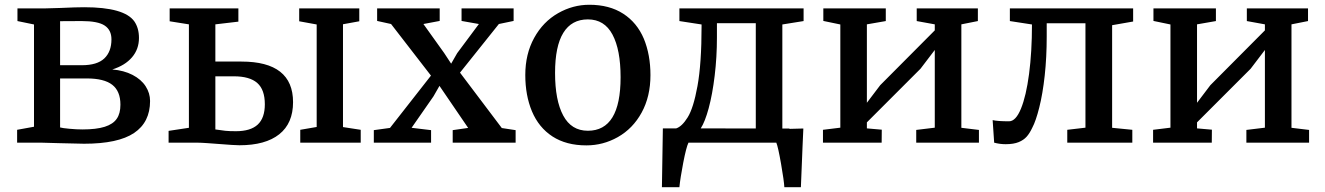

<svg xmlns="http://www.w3.org/2000/svg" viewBox="-20 -590 5481 794"><path d="M120.6 -65.9V-488.8L52.2 -502.9V-555.2H163.1Q183.1 -555.2 230 -557.1Q294.4 -560.1 328.1 -560.1Q494.1 -560.1 535.6 -501.5Q554.7 -473.6 554.7 -433.1Q554.7 -386.7 525.9 -353Q497.1 -319.3 444.3 -302.7Q492.2 -298.8 528.1 -280.3Q564 -261.7 582.5 -232.9Q600.6 -204.6 600.6 -172.4Q600.6 -84.5 534.4 -40Q468.3 4.4 327.6 4.4L223.1 2Q170.4 0 152.3 0H50.8V-53.2ZM318.4 -320.3Q381.8 -320.3 411.4 -348.4Q440.9 -376.5 440.9 -427.2Q440.9 -465.8 412.8 -484.4Q384.8 -502.9 317.9 -502.9Q245.1 -502.9 228.5 -502.4V-320.3ZM462.9 -99.1Q478 -120.6 478 -157.2Q478 -212.9 444.3 -239.3Q410.6 -265.6 338.9 -265.6H228.5V-63Q237.8 -60.1 267.8 -57.4Q297.9 -54.7 320.8 -54.7Q378.4 -54.7 413.1 -65.7Q447.8 -76.7 462.9 -99.1Z M761.2 -61.5V-489.3L681.6 -502V-555.2H965.8V-500.5L870.6 -489.3V-335.4H978.5Q1191.9 -335.4 1191.9 -167.5Q1191.9 -80.1 1134.8 -34.7Q1077.6 10.7 970.2 10.7Q950.2 10.7 884.8 5.4Q867.2 3.9 838.6 2Q810.1 0 796.9 0H677.2V-48.8ZM1289.6 -64.9V-488.8L1217.3 -502V-555.2H1465.8V-502L1398.4 -489.7V-64.5L1471.7 -53.2V0H1221.7V-53.2ZM870.6 -54.7Q895.5 -50.8 911.9 -49.1Q928.2 -47.4 955.6 -47.4Q1016.1 -47.4 1045.7 -74.7Q1075.2 -102.1 1075.2 -158.7Q1075.2 -219.2 1043.9 -246.8Q1012.7 -274.4 947.3 -274.4H870.6Z M1592.8 -61 1762.2 -277.3 1597.2 -490.7 1539.6 -503.4V-555.2H1798.3V-503.4L1731 -490.7L1816.9 -370.6L1845.7 -326.7L1870.6 -370.1L1960.4 -490.7L1888.7 -503.4V-555.2H2104V-503.4L2043 -490.7L1882.3 -289.6L2055.2 -60.5L2112.3 -51.8V0H1852.1V-51.8L1916 -61L1797.4 -234.9L1772.5 -191.4L1682.1 -61.5L1762.7 -51.8V0H1525.9V-51.8Z M2642.6 -429.7Q2669.9 -363.3 2669.9 -279.3Q2669.9 -190.9 2633.5 -124.5Q2597.2 -58.1 2534.7 -22.9Q2474.1 11.2 2404.8 11.2Q2321.8 11.2 2264.9 -25.6Q2208 -62.5 2179.7 -129.9Q2152.3 -195.8 2152.3 -279.8Q2152.3 -366.7 2189 -433.3Q2225.6 -500 2288.1 -535.6Q2349.1 -570.3 2417 -570.3Q2500 -570.3 2557.1 -533.4Q2614.3 -496.6 2642.6 -429.7ZM2411.1 -509.8Q2343.8 -509.8 2309.6 -454.3Q2275.4 -398.9 2275.4 -288.6Q2275.4 -175.3 2309.1 -112.3Q2342.8 -49.3 2411.1 -49.3Q2546.4 -49.3 2546.4 -270.5Q2546.4 -384.3 2512.9 -447Q2479.5 -509.8 2411.1 -509.8Z M2776.4 -59.1Q2800.3 -66.9 2823.7 -104.5Q2847.7 -142.6 2864.3 -233.9Q2881.3 -326.7 2881.3 -482.9V-488.8L2789.6 -502.9V-555.2H3303.2V-502.9L3215.3 -488.8V-58.6H3244.1L3245.1 -57.1L3302.2 -58.6L3298.8 16.6Q3297.9 32.7 3296.9 64.5Q3292 169.9 3292 184.1H3223.6Q3222.2 157.7 3210 87.6Q3197.8 17.6 3190.4 0H2827.1Q2817.9 18.6 2805.4 83.3Q2793 147.9 2789.6 184.1H2717.3Q2717.3 153.3 2721.2 -59.1ZM2944.8 -435.5Q2944.8 -354 2935.5 -277.1Q2926.3 -200.2 2910.6 -142.1Q2895.5 -86.4 2877.9 -59.1L3105.5 -58.6V-494.1H2944.8Z M3455.1 -62V-488.8L3384.8 -503.4V-555.2H3643.1V-502.9L3564.9 -489.3V-165L3620.1 -237.8L3845.7 -464.4V-489.3L3771 -502.9V-555.2H4023.9V-502.9L3955.6 -489.3V-61.5L4028.3 -52.7V0H3769V-52.7L3845.7 -62V-383.3L3786.6 -305.7L3564.9 -84V-59.1L3626.5 -53.7L3626 0H3383.3V-53.2Z M4666 -555.2V-501L4579.1 -485.8V-61.5L4662.6 -53.2V0H4393.6V-53.2L4468.8 -62V-493.7H4308.6V-439Q4308.6 -353 4300.3 -277.3Q4292 -201.7 4277.8 -145.5Q4263.7 -89.4 4249 -62Q4237.8 -38.1 4225.3 -24.4Q4212.9 -10.7 4192.9 -2.4Q4171.9 6.3 4138.7 6.3Q4114.7 6.3 4091.3 0L4085 -93.3Q4105 -88.4 4152.8 -88.4Q4180.7 -88.4 4202.1 -140.6Q4223.6 -192.9 4235.6 -284.2Q4247.6 -375.5 4247.6 -488.8L4156.2 -502.9V-555.2Z M4820.3 -62V-488.8L4750 -503.4V-555.2H5008.3V-502.9L4930.2 -489.3V-165L4985.4 -237.8L5210.9 -464.4V-489.3L5136.2 -502.9V-555.2H5389.2V-502.9L5320.8 -489.3V-61.5L5393.6 -52.7V0H5134.3V-52.7L5210.9 -62V-383.3L5151.9 -305.7L4930.2 -84V-59.1L4991.7 -53.7L4991.2 0H4748.5V-53.2Z"/></svg>

Font: Merriweather
Style: Regular
Weight: 400
Designer: Eben Sorkin
Foundry: Eben Sorkin
Version: Version 1.584; ttfautohint (v1.8.1)